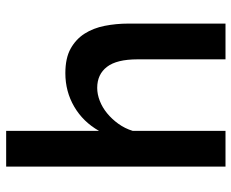

<svg xmlns="http://www.w3.org/2000/svg" viewBox="-86 -684 770 639"><g transform="rotate(-90 299.5 -365.0)"><path d="M540 0H421V-293Q421 -362 396 -394.5Q371 -427 326 -427Q305 -427 283 -418.5Q261 -410 241.5 -394Q222 -378 206.5 -356.5Q191 -335 183 -309V0H64V-730H183V-421Q213 -474 263.5 -503.5Q314 -533 375 -533Q425 -533 456.5 -515.5Q488 -498 506.5 -469Q525 -440 532.5 -402Q540 -364 540 -323Z"/></g></svg>

Font: Rising Sun SemiBold
Style: Regular
Weight: 600
Designer: Matt McInerney, Pablo Impallari, Rodrigo Fuenzalida (Raleway font), Stephen Hutchings (Greek), Cristiano Sobral (main ch
Foundry: The Rising Sun Project Authors
Version: Version 4.327; ttfautohint (v1.8.4.7-5d5b-dirty)